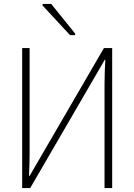

<svg xmlns="http://www.w3.org/2000/svg" viewBox="-20 -959 683 979"><path d="M337 -780H363V-788L241 -939H197V-931ZM93 0H134L514 -654H517C515 -617 513 -576 513 -531V0H552V-714H510L131 -62H128C130 -109 131 -143 131 -181V-714H93Z"/></svg>

Font: Noto Sans SemiCondensed ExtraLight
Style: Regular
Weight: 200
Width: 4
Designer: Monotype Design Team
Foundry: Monotype Imaging Inc.
Version: Version 2.013